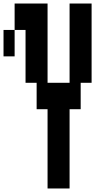

<svg xmlns="http://www.w3.org/2000/svg" viewBox="-20 -1050 540 1090"><path d="M500 -1030V-580H438V-430H375V20H250V-430H188V-580H125V-880H63V-1030H250V-580H375V-1030ZM0 -880H63V-730H0Z"/></svg>

Font: 2P VHS
Style: Regular
Weight: 400
Designer: CodeMan38
Foundry: CodeMan38
Version: Version 3.000